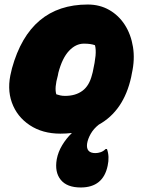

<svg xmlns="http://www.w3.org/2000/svg" viewBox="-20 -579 640 849"><path d="M231 125Q237 93 255 63Q273 33 298 9Q273 12 247 12Q168 12 111.5 -25.5Q55 -63 32.5 -125.5Q10 -188 30 -264L33 -277Q111 -559 368 -559Q421 -559 463 -535Q505 -511 532 -469Q559 -427 568 -371.5Q577 -316 563 -254L560 -238Q527 -89 417 -28Q394 -10 381 13Q368 36 365 57Q360 98 402 98Q413 98 425 94Q437 90 447 80H453Q465 113 456 154Q436 250 337 250Q276 250 248.5 216Q221 182 231 125ZM351 -386Q315 -386 285 -354Q255 -322 238 -257L236 -246Q220 -190 229 -162Q238 -159 247 -157Q256 -155 268 -155Q314 -155 344.5 -177.5Q375 -200 387 -249L390 -260Q400 -305 402.5 -332.5Q405 -360 400 -379Q382 -386 351 -386Z"/></svg>

Font: Recursive Mn Csl St Blk
Style: Italic
Weight: 900
Italic angle: -15°
Monospace: yes
Version: Version 1.079;hotconv 1.0.112;makeotfexe 2.5.65598; ttfautoh